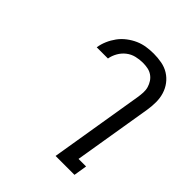

<svg xmlns="http://www.w3.org/2000/svg" viewBox="-203 -875 1006 1006"><g transform="rotate(45 300.0 -371.5)"><path d="M372 0 458 -522Q461 -541 462 -560Q463 -579 458 -596Q453 -613 443.5 -627.5Q434 -642 419.5 -652Q405 -662 387 -665.5Q369 -669 350 -669Q326 -669 301 -663Q276 -657 255.5 -641Q235 -625 222 -602Q209 -579 205 -555H122V-556Q126 -582 137 -607.5Q148 -633 164.5 -655.5Q181 -678 204 -695.5Q227 -713 252 -724Q277 -735 304 -739Q331 -743 357 -743Q387 -743 416.5 -737.5Q446 -732 470 -717Q494 -702 511 -679.5Q528 -657 536.5 -629.5Q545 -602 545 -571.5Q545 -541 540 -510L468 -74H524L512 0Z"/></g></svg>

Font: Iosevka Extended
Style: Italic
Weight: 400
Width: 7
Italic angle: -9°
Monospace: yes
Designer: Belleve Invis
Foundry: Belleve Invis
Version: Version 32.5.0; ttfautohint (v1.8.4)